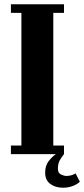

<svg xmlns="http://www.w3.org/2000/svg" viewBox="-20 -720 393 897"><path d="M31 0V-40H80V-660H31V-700H279V-660H229V-40H279V0Q267.5 14 259 29.2Q250.5 44.5 250.5 69Q250.5 88 264.8 95Q279 102 290.5 102Q303.5 102 314.5 98.5Q325.5 95 333 90L353 129Q340 141.5 319.2 149.2Q298.5 157 274.5 157Q239.5 157 215.2 139.5Q191 122 191 86.5Q191 54 207 33.2Q223 12.5 241 0Z"/></svg>

Font: Imbue 10pt Black
Style: Regular
Weight: 900
Designer: Tyler Finck
Foundry: Etcetera Type Company
Version: Version 1.102; ttfautohint (v1.8.3)